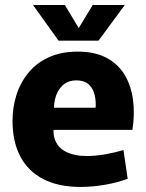

<svg xmlns="http://www.w3.org/2000/svg" viewBox="-20 -739 587 771"><path d="M303.8 11.7Q215.2 11.7 154.3 -19.5Q93.5 -50.7 61.9 -110.1Q30.3 -169.5 30.3 -253.7Q30.3 -308 45.9 -357.4Q61.5 -406.8 93.8 -446.5Q126.2 -486.2 175.7 -508.9Q225.2 -531.7 292.3 -531.7Q361.3 -531.7 408.2 -506.6Q455 -481.5 480.9 -437.9Q506.8 -394.3 514.2 -337.6Q521.7 -280.8 511.7 -217.5H119.5L210.3 -284.8Q187.7 -224.2 198.1 -186.2Q208.5 -148.3 243.2 -130.4Q277.8 -112.5 327.3 -112.5Q364.5 -112.5 404.6 -119.7Q444.7 -127 475.8 -136.5L492.7 -21.2Q450.3 -5.3 400.1 3.2Q349.8 11.7 303.8 11.7ZM120.5 -306.3H363.5Q364.5 -310.7 364.5 -313.7Q364.5 -316.7 364.5 -319.5Q364.5 -344.8 357.5 -366.6Q350.5 -388.3 333.6 -402.3Q316.7 -416.2 287 -416.2Q251.8 -416.2 230 -394.8Q208.2 -373.3 200.6 -339.3Q193 -305.3 200.3 -268.3ZM215 -575.8 112.7 -718.8H240.5L296.2 -626.2L352.3 -718.8H481L375.7 -575.8Z"/></svg>

Font: Murecho Thin
Style: Regular
Weight: 100
Designer: Neil Summerour
Foundry: Positype
Version: Version 1.010